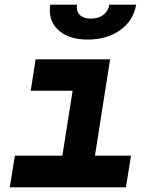

<svg xmlns="http://www.w3.org/2000/svg" viewBox="-20 -805 640 825"><path d="M521 0H22L44 -136H248L292 -415H112L133 -550H453L388 -136H543ZM194 -761Q194 -769 196 -785H311Q310 -781 310 -774Q310 -751 326 -738Q342 -725 371 -725Q403 -725 424 -741Q445 -757 450 -785H565Q554 -717 497 -676Q440 -635 357 -635Q282 -635 238 -669.5Q194 -704 194 -761Z"/></svg>

Font: JetBrains Mono Extra Bold
Style: Italic
Weight: 800
Italic angle: -9°
Monospace: yes
Designer: Philipp Nurullin, Konstantin Bulenkov
Foundry: JetBrains
Version: 2.002